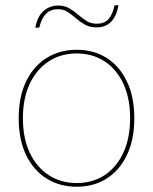

<svg xmlns="http://www.w3.org/2000/svg" viewBox="-20 -699 581 729"><path d="M271 -510Q336 -510 385 -479Q434 -448 462 -389.5Q490 -331 490 -250Q490 -169 462 -110.5Q434 -52 385 -21Q336 10 271 10Q207 10 157 -21Q107 -52 79 -110.5Q51 -169 51 -250Q51 -331 79 -389.5Q107 -448 157 -479Q207 -510 271 -510ZM271 -496Q211 -496 165 -466Q119 -436 93 -381Q67 -326 67 -250Q67 -174 93 -119Q119 -64 165 -34Q211 -4 271 -4Q331 -4 376.5 -33.5Q422 -63 448 -118.5Q474 -174 474 -250Q474 -327 448 -382Q422 -437 376.5 -466.5Q331 -496 271 -496ZM430 -679Q422 -636 401 -615.5Q380 -595 347 -595Q321 -595 302.5 -605.5Q284 -616 268.5 -629.5Q253 -643 237 -653.5Q221 -664 200 -664Q171 -664 154 -646Q137 -628 129 -594H114Q122 -637 145.5 -657.5Q169 -678 201 -678Q225 -678 243 -667.5Q261 -657 276.5 -643.5Q292 -630 308.5 -619.5Q325 -609 347 -609Q377 -609 392.5 -627Q408 -645 415 -679Z"/></svg>

Font: Kantumruy Pro Thin
Style: Regular
Weight: 250
Version: Version 1.002